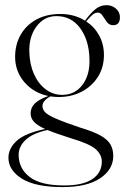

<svg xmlns="http://www.w3.org/2000/svg" viewBox="-20 -496 496 762"><path d="M300 11Q352 26.5 380 42.5Q408 58.5 418.8 78Q429.5 97.5 429.5 123Q429.5 177 377 211.8Q324.5 246.5 229.5 246.5Q120 246.5 66.8 213Q13.5 179.5 13.5 130Q13.5 92.5 46.8 62.5Q80 32.5 159 16Q126.5 1 114 -13.5Q101.5 -28 101.5 -46Q101.5 -67.5 116.8 -84Q132 -100.5 171.5 -115Q113 -127.5 76.5 -170.2Q40 -213 40 -270.5Q40 -319 61.8 -357.5Q83.5 -396 123.8 -418.2Q164 -440.5 220 -440.5Q275 -440.5 317.5 -414Q337 -441 357 -458.2Q377 -475.5 402.5 -475.5Q424.5 -475.5 440.2 -461.8Q456 -448 456 -428Q456 -396 429.5 -396Q413.5 -396 404.2 -408.5Q395 -421 387.2 -433.5Q379.5 -446 368 -446Q356.5 -446 345.5 -436Q334.5 -426 322 -411Q355 -389.5 373.8 -354.8Q392.5 -320 392.5 -278Q392.5 -229 368.8 -191.2Q345 -153.5 304.2 -132.2Q263.5 -111 213 -111Q196.5 -111 180.5 -113.5Q166.5 -106.5 157.5 -96.5Q148.5 -86.5 148.5 -75.5Q148.5 -62.5 158.5 -51.2Q168.5 -40 200.8 -25.8Q233 -11.5 300 11ZM202 -432Q155 -431.5 124.5 -390.5Q94 -349.5 96.5 -287.5Q98 -239.5 115.2 -201.2Q132.5 -163 162 -141Q191.5 -119 228.5 -119.5Q278 -120 307.8 -160Q337.5 -200 335 -263Q333 -338 297.2 -385.5Q261.5 -433 202 -432ZM54 118.5Q54 172.5 97.5 206.2Q141 240 234.5 240Q309 240 346.5 214.8Q384 189.5 384 145.5Q384 117.5 359.8 96Q335.5 74.5 261 52.5Q202 34 168.5 20Q111.5 32 82.8 58.2Q54 84.5 54 118.5Z"/></svg>

Font: Fraunces 144pt Light
Style: Regular
Weight: 300
Version: Version 1.000;[b76b70a41]